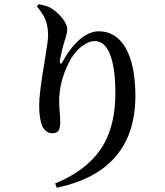

<svg xmlns="http://www.w3.org/2000/svg" viewBox="-20 -820 777 902"><path d="M247 62C493 10 616 -134 616 -370C616 -562 553 -673 445 -673C414 -673 384 -660 355 -635C326 -610 299 -576 276 -533C267 -516 260 -518 261 -535C267 -568 274 -597 282 -622C283 -627 285 -633 288 -641C293 -659 296 -673 296 -684C296 -712 259 -759 219 -782C206 -790 187 -796 162 -800L153 -790C173 -766 187 -745 194 -726C202 -705 206 -681 206 -652C206 -635 200 -594 189 -528C172 -429 164 -362 164 -325C164 -282 169 -250 179 -227C190 -205 206 -194 226 -194C261 -194 267 -217 261 -286C259 -310 258 -329 258 -344C258 -405 273 -465 303 -525C318 -556 338 -581 361 -600C384 -618 405 -627 425 -627C456 -627 479 -607 496 -567C513 -525 522 -464 522 -383C522 -287 504 -208 469 -145C424 -65 348 -3 239 42Z"/></svg>

Font: AllPunType SemiBold
Style: Regular
Weight: 600
Version: 1.0